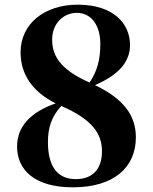

<svg xmlns="http://www.w3.org/2000/svg" viewBox="-20 -784 653 821"><path d="M291 17C467 17 561 -68 561 -197C561 -292 506 -363 386 -420C494 -466 536 -525 536 -591C536 -683 466 -764 312 -764C172 -764 68 -684 68 -560C68 -467 118 -392 218 -342C110 -304 53 -243 53 -157C53 -57 129 17 291 17ZM363 -431C229 -490 203 -553 203 -615C203 -685 253 -729 308 -729C372 -729 409 -674 409 -596C409 -530 396 -480 363 -431ZM242 -331C377 -272 416 -211 416 -137C416 -62 377 -18 304 -18C229 -18 185 -68 185 -176C185 -241 201 -285 242 -331Z"/></svg>

Font: Source Han Serif KR Heavy
Style: Regular
Weight: 900
Designer: Ryoko NISHIZUKA 西塚涼子 (kana & ideographs); Frank Grießhammer (Latin, Greek & Cyrillic); Wenlong ZHANG 张文龙 (bopomofo); San
Foundry: Adobe
Version: Version 2.001;hotconv 1.1.0;makeotfexe 2.6.0